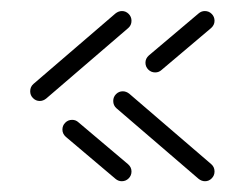

<svg xmlns="http://www.w3.org/2000/svg" viewBox="-20 -435 447 351"><path d="M220.4 -121.5Q220.4 -114.1 215.2 -108.9Q210 -103.7 202.6 -103.7Q196.3 -103.7 191.1 -108.1L100.4 -184.8Q94.1 -190.4 94.1 -198.1Q94.1 -205.6 99.3 -210.7Q104.4 -215.9 111.9 -215.9Q118.5 -215.9 123.3 -211.5L214.1 -134.8Q220.4 -129.3 220.4 -121.5ZM203 -414.8Q210 -414.8 215.2 -409.6Q220.4 -404.4 220.4 -397Q220.4 -388.9 214.4 -383.7L64.4 -254.8Q58.9 -250.4 52.6 -250.4Q45.6 -250.4 40.4 -255.6Q35.2 -260.7 35.2 -268.1Q35.2 -276.3 41.1 -281.5L191.1 -410.4Q196.7 -414.8 203 -414.8ZM263.7 -302.6Q256.3 -302.6 251.1 -307.8Q245.9 -313 245.9 -320.4Q245.9 -328.1 252.2 -333.7L343 -410.4Q348.1 -414.8 354.4 -414.8Q361.9 -414.8 367 -409.6Q372.2 -404.4 372.2 -397Q372.2 -389.3 365.9 -383.7L275.2 -307Q270.4 -302.6 263.7 -302.6ZM187 -250.4Q187 -257.8 192.2 -263Q197.4 -268.1 204.4 -268.1Q210.7 -268.1 216.3 -263.7L366.3 -134.8Q372.2 -129.6 372.2 -121.5Q372.2 -114.1 367 -108.9Q361.9 -103.7 354.8 -103.7Q348.5 -103.7 343 -108.1L193 -237Q187 -242.2 187 -250.4Z"/></svg>

Font: 26F Galaxy Sans Light
Style: Regular
Weight: 300
Designer: C₂₉H₂₅N₃O₅
Version: Version 1.100